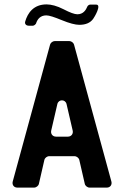

<svg xmlns="http://www.w3.org/2000/svg" viewBox="-20 -854 565 874"><path d="M59 0H135C145 0 155 -8 157 -17L182 -126C184 -135 194 -143 204 -143H319C329 -143 339 -135 341 -126L366 -17C368 -8 378 0 388 0H466C482 0 491 -13 487 -28L317 -651C315 -659 305 -667 296 -667H229C220 -667 210 -659 208 -651L38 -28C34 -13 43 0 59 0ZM213 -259 241 -380C246 -403 278 -403 283 -380L311 -259C314 -244 304 -232 289 -232H235C220 -232 210 -244 213 -259ZM332 -789C319 -789 298 -797 269 -812C240 -827 213 -834 192 -834C132 -834 106 -794 95 -757C91 -745 99 -737 111 -737H130C135 -737 142 -743 144 -747C150 -766 163 -784 191 -784C204 -784 228 -776 262 -762C296 -748 323 -741 341 -741C370 -741 391 -750 404 -768C410 -776 444 -833 418 -833H390C386 -833 380 -829 378 -825C371 -808 359 -789 332 -789Z"/></svg>

Font: DIN Rundschrift
Style: Breit
Weight: 400
Width: 7
Version: Version 1.027